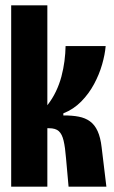

<svg xmlns="http://www.w3.org/2000/svg" viewBox="-20 -701 429 721"><path d="M22 0V-681H157.8V-305.8Q177 -330.3 190 -357.6Q203 -384.8 210.7 -413.8Q218.3 -442.7 222.1 -471.8Q225.8 -500.8 226.3 -528H376.8Q374.2 -496.7 363.5 -459.2Q352.8 -421.8 333.4 -385.6Q314 -349.3 285.2 -320Q256.5 -290.7 217.8 -275.3V-267.5Q251 -267.7 275.6 -262.9Q300.2 -258.2 317.8 -245.4Q335.5 -232.7 346.5 -208.8Q357.5 -184.8 361.7 -147.5L379.5 0H237.5L228 -106Q224.7 -148.3 218.8 -172.9Q213 -197.5 200.8 -208.5Q188.7 -219.5 164.2 -219.5H157.8V0Z"/></svg>

Font: Bricolage Grotesque 96pt ExtraBold Condensed
Style: Regular
Weight: 800
Width: 3
Version: Version 1.001;gftools[0.9.33.dev8+g029e19f]